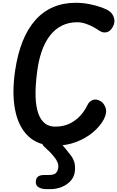

<svg xmlns="http://www.w3.org/2000/svg" viewBox="-20 -1034 840 1376"><path d="M372.5 10Q255 10 183.8 -57Q112.5 -124 88.5 -245.2Q64.5 -366.5 88.5 -529Q106 -647 142.2 -737.5Q178.5 -828 233 -889.5Q287.5 -951 360.2 -982.5Q433 -1014 523.5 -1014Q570.5 -1014 619 -1004.8Q667.5 -995.5 707 -981.2Q746.5 -967 765.5 -952.5Q787 -937 797 -906Q807 -875 787.5 -839.5Q769 -807.5 742 -802.5Q715 -797.5 690 -815Q674 -826.5 648.5 -840.5Q623 -854.5 593.2 -864.5Q563.5 -874.5 533.5 -874.5Q471 -874.5 422 -849.5Q373 -824.5 337 -777.5Q301 -730.5 278 -663.2Q255 -596 245 -511Q220.5 -317 254.2 -221.8Q288 -126.5 375 -126.5Q434.5 -126.5 479 -148.2Q523.5 -170 554.8 -204.2Q586 -238.5 604 -276Q617.5 -306.5 642.5 -316.8Q667.5 -327 696.5 -311.5Q724.5 -297 736.8 -261Q749 -225 722.5 -176Q696.5 -128.5 646.5 -86Q596.5 -43.5 526.8 -16.8Q457 10 372.5 10ZM310.5 321.5Q280.5 321.5 258.2 309Q236 296.5 236.5 270.5Q237 243 252.5 231.5Q268 220 298 220H328Q369.5 220 382 204.8Q394.5 189.5 397 171Q400.5 148 392 128.8Q383.5 109.5 372.5 96Q355 73.5 338 56Q321 38.5 295.5 15.5Q279.5 1 285.2 -12Q291 -25 307.8 -33Q324.5 -41 340.5 -41Q362.5 -41 378.2 -34.2Q394 -27.5 408 -14.5Q424 1 435.8 15Q447.5 29 458.8 43.2Q470 57.5 483.5 74.5Q502.5 98 511.2 124Q520 150 517 188.5Q514 231 487.5 260.8Q461 290.5 422.2 306Q383.5 321.5 342 321.5Z"/></svg>

Font: Edu NSW ACT Cursive
Style: Regular
Weight: 400
Designer: Tina and Corey Anderson, Eben Sorkin, Mirko Velimirovic
Foundry: Sorkin Type Co.
Version: Version 2.000